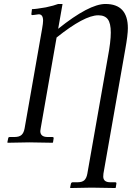

<svg xmlns="http://www.w3.org/2000/svg" viewBox="-20 -718 664 967"><path d="M104 -72 192 -573Q197 -601 197 -614Q197 -646 175 -646L153 -643L143 -642Q138 -642 138 -647L141 -672Q160 -672 211 -681Q253 -690 273 -698H295L273 -573Q429 -698 511 -698Q624 -698 624 -576Q624 -542 611 -470L501 156Q500 162 500 171Q500 200 536 200H560Q568 200 566 208L563 227L561 229Q480 227 441 227L335 229L333 227L337 208Q339 200 346 200H370Q394 200 405 189.5Q416 179 420 156L523 -429Q538 -508 538 -554Q538 -601 523 -621Q508 -641 475 -641Q405 -641 265 -529L185 -72Q183 -60 183 -58Q183 -28 220 -28H243Q252 -28 250 -20L247 -1L245 1Q166 -1 127 -1L19 1L17 -1L21 -20Q21 -28 30 -28H53Q77 -28 88.5 -38.5Q100 -49 104 -72Z"/></svg>

Font: Linux Libertine O
Style: Italic
Weight: 400
Italic angle: -12°
Designer: Philipp H. Poll
Foundry: Philipp H. Poll
Version: Version 5.1.6